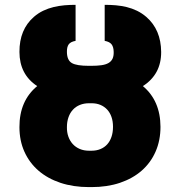

<svg xmlns="http://www.w3.org/2000/svg" viewBox="-20 -757 737 787"><path d="M132.5 -404.1Q60 -451.7 59.7 -544Q59.3 -636 119 -687.9Q137.1 -703.5 157.3 -713.1Q177.6 -722.7 199.4 -728Q221.2 -733.3 244.1 -735.3Q267 -737.2 289.8 -737.2V-589.5Q269.5 -585.9 261.7 -575.3Q253.9 -564.6 254.3 -544Q254.6 -509.6 275.2 -498.2Q294.7 -487.2 343.8 -487.2H353.7Q378.2 -487.2 395.8 -489.7Q413.4 -492.2 424.5 -498.6Q435.7 -505 441.1 -516Q446.4 -527 446 -544Q445.7 -564.3 437.5 -575.1Q429.3 -585.9 409.1 -589.5V-737.2Q432.2 -737.2 454.9 -735.3Q477.6 -733.3 499.5 -728Q521.3 -722.7 541.5 -712.9Q561.8 -703.1 579.9 -687.5Q639.9 -635.3 640.6 -544Q641 -452.4 565.7 -404.1Q637.4 -344.1 637.8 -237.2Q637.8 -181.1 617.7 -135.5Q597.7 -89.8 560.7 -57.5Q523.8 -25.2 471.6 -7.6Q419.4 9.9 355.1 9.9H345.2Q280.5 9.9 227.8 -7.6Q175.1 -25.2 137.8 -57.5Q100.5 -89.8 80.1 -135.1Q59.7 -180.4 59.7 -235.8Q59.3 -343.8 132.5 -404.1ZM345.2 -139.2H355.1Q375.4 -139.2 391.7 -146Q408 -152.7 419.4 -165.3Q430.8 -177.9 437 -196.2Q443.2 -214.5 443.2 -237.2Q443.2 -259.6 437 -277.5Q430.8 -295.5 419.2 -307.9Q407.7 -320.3 391.5 -327.1Q375.4 -333.8 355.1 -333.8H345.2Q324.2 -333.8 307.4 -326.9Q290.5 -320 278.8 -307.2Q267 -294.4 260.7 -276.3Q254.3 -258.2 254.3 -235.8Q253.9 -215.2 260.1 -197.4Q266.3 -179.7 278.1 -166.7Q289.8 -153.8 306.8 -146.5Q323.9 -139.2 345.2 -139.2Z"/></svg>

Font: Inter P Black
Style: Regular
Weight: 900
Designer: Rasmus Andersson
Foundry: rsms
Version: Version 3.018;git-588b23468